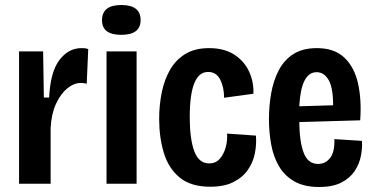

<svg xmlns="http://www.w3.org/2000/svg" viewBox="-20 -733 1494 766"><path d="M56 0V-528H152L155 -344H176Q181 -446 217 -493.5Q253 -541 305 -541Q311 -541 318 -540.5Q325 -540 332 -537L326 -399Q315 -402 302 -402Q275 -402 248.5 -380.5Q222 -359 203.5 -319Q185 -279 182 -223V0Z M405 0V-528H525V0ZM464 -594Q387 -594 387 -652Q387 -713 464 -713Q541 -713 541 -653Q541 -594 464 -594Z M819 12Q741 12 696.5 -25Q652 -62 633.5 -123.5Q615 -185 615 -259Q615 -314 625.5 -365Q636 -416 659 -455.5Q682 -495 720 -518Q758 -541 814 -541Q874 -541 914 -515.5Q954 -490 973.5 -448Q993 -406 991 -359L874 -343Q874 -385 858.5 -415.5Q843 -446 810 -446Q737 -446 737 -266Q737 -179 755 -130Q773 -81 815 -81Q840 -81 856 -98.5Q872 -116 880 -143.5Q888 -171 886 -200L1001 -192Q1004 -158 997 -122Q990 -86 969 -55.5Q948 -25 911 -6.5Q874 12 819 12Z M1253 13Q1194 13 1155 -9Q1116 -31 1093.5 -69Q1071 -107 1062 -156Q1053 -205 1053 -258Q1053 -311 1062 -361.5Q1071 -412 1092 -452.5Q1113 -493 1150 -517Q1187 -541 1244 -541Q1314 -541 1354 -503Q1394 -465 1408.5 -399.5Q1423 -334 1417 -253L1174 -246Q1175 -166 1192 -122.5Q1209 -79 1249 -79Q1279 -79 1297.5 -103.5Q1316 -128 1314 -178L1424 -171Q1426 -143 1420 -111.5Q1414 -80 1395.5 -51.5Q1377 -23 1342.5 -5Q1308 13 1253 13ZM1243 -445Q1181 -445 1174 -309L1309 -313Q1309 -383 1291 -414Q1273 -445 1243 -445Z"/></svg>

Font: Bricolage Grotesque 12pt Condensed SemiBold
Style: Regular
Weight: 600
Width: 3
Designer: Mathieu Triay
Foundry: Atelier Triay
Version: Version 1.001; ttfautohint (v1.8.4.7-5d5b);gftools[0.9.33.de